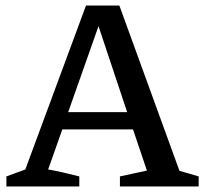

<svg xmlns="http://www.w3.org/2000/svg" viewBox="-20 -670 737 690"><path d="M625 -56Q643 -51 660 -46Q677 -41 694 -36V0H411V-36L508 -57L458 -205H204L153 -61Q182 -56 209.5 -49.5Q237 -43 265 -36V0H3V-36L71 -61L289 -650H409ZM225 -267H437L334 -576Z"/></svg>

Font: Piazzolla SC Medium
Style: Regular
Weight: 500
Designer: Juan Pablo del Peral
Foundry: Huerta Tipografica
Version: Version 1.330